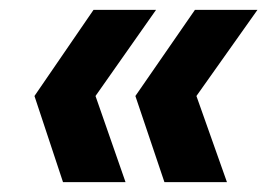

<svg xmlns="http://www.w3.org/2000/svg" viewBox="-20 -490 554 390"><path d="M314 -120 255 -295 376 -470H503L379 -295L441 -120ZM108 -120 50 -295 170 -470H297L174 -295L235 -120Z"/></svg>

Font: DM Sans 28pt
Style: Bold Italic
Weight: 700
Italic angle: -10°
Version: Version 4.004;gftools[0.9.30]